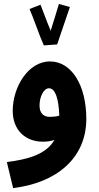

<svg xmlns="http://www.w3.org/2000/svg" viewBox="-20 -731 505 981"><path d="M272 -504C284 -542 327 -663 337 -695L281 -711C276 -692 255 -626 239 -574C220 -618 196 -685 187 -707L131 -685C150 -642 186 -537 204 -499ZM421 -124C421 -296 345 -417 236 -417C124 -418 45 -286 45 -165C45 -65 111 -7 199 -7C221 -7 240 -10 258 -16C217 56 127 83 15 97L47 230C265 204 421 80 421 -124ZM182 -192C182 -238 204 -280 230 -280C264 -280 280 -223 283 -140C266 -135 249 -134 234 -134C203 -134 182 -152 182 -192Z"/></svg>

Font: Noto Sans Arabic UI ExtraCondensed Extra
Style: Regular
Weight: 800
Width: 3
Designer: Nadine Chahine - Monotype Design Team
Foundry: Monotype Imaging Inc.
Version: Version 1.900